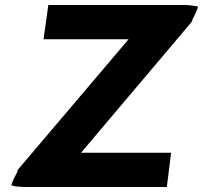

<svg xmlns="http://www.w3.org/2000/svg" viewBox="-20 -733 807 763"><path d="M172 -713 153 -577H491L53 -61C50 -57 49 -54 47 -46C40 -33 32 -18 28 -6L25 3L34 6C48 9 63 10 80 10H643L660 -126H302L740 -644C742 -648 743 -648 745 -656C752 -669 760 -685 764 -697L767 -707L757 -709C744 -711 730 -713 713 -713Z"/></svg>

Font: Bluebird
Style: SfBdExtObl
Weight: 700
Designer: Jasper
Foundry: Cannot Into Space Fonts
Version: Version 0.98